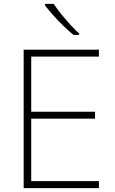

<svg xmlns="http://www.w3.org/2000/svg" viewBox="-20 -1036 591 990"><path d="M490 -66H102V-780H490V-744H141V-460H470V-424H141V-102H490ZM257 -1016Q271 -994 293.5 -966Q316 -938 341 -910.5Q366 -883 388 -863V-856H359Q333 -877 305 -904.5Q277 -932 252.5 -959.5Q228 -987 212 -1008V-1016Z"/></svg>

Font: Noto Sans Malayalam UI ExtraLight
Style: Regular
Weight: 200
Designer: Jelle Bosma - Monotype Design Team
Foundry: Monotype Imaging Inc.
Version: Version 2.104; ttfautohint (v1.8.4.7-5d5b)